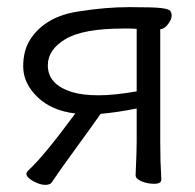

<svg xmlns="http://www.w3.org/2000/svg" viewBox="-20 -503 546 538"><path d="M182 -245Q211 -236 256 -236Q301 -236 363 -247V-422Q353 -423 344 -423H325Q213 -423 163.5 -393.5Q114 -364 114 -320Q114 -266 182 -245ZM432 0Q432 12 412.5 12Q393 12 376.5 5Q360 -2 360 -12V-13Q363 -79 363 -106V-199Q308 -188 262 -184Q234 -144 190.5 -84.5Q147 -25 125 8Q121 15 106.5 15Q92 15 73 4.5Q54 -6 54 -16Q54 -21 62 -28Q104 -67 191 -185Q124 -193 84.5 -231.5Q45 -270 45 -317Q45 -364 67 -396Q110 -458 201 -471Q275 -483 342.5 -483Q410 -483 431 -480.5Q452 -478 456.5 -473Q461 -468 461 -458.5Q461 -449 451 -435.5Q441 -422 429 -421V-106Q429 -51 432 0Z"/></svg>

Font: LXGW WenKai Lite
Style: Regular
Weight: 400
Designer: LXGW / Fontworks Inc.
Foundry: LXGW / Fontworks Inc.
Version: Version 1.511; March 25, 2025